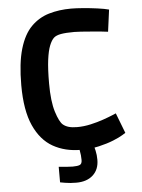

<svg xmlns="http://www.w3.org/2000/svg" viewBox="-59 -760 727 986"><g transform="rotate(-5 304.0 -267.5)"><path d="M294 179Q262 179 236.5 174.5Q211 170 211 170V90Q211 90 223.5 91Q236 92 252.5 93.5Q269 95 283 95Q308 95 319.5 90Q331 85 331 65Q331 41 326 16Q321 -9 319 -16L391 -32Q393 -29 397.5 -13.5Q402 2 407 24Q412 46 412 71Q412 121 380.5 150Q349 179 294 179ZM332 13Q251 13 189 -22Q127 -57 91.5 -135.5Q56 -214 56 -344Q56 -458 77.5 -531Q99 -604 138.5 -643.5Q178 -683 230.5 -698.5Q283 -714 345 -714Q370 -714 407 -711Q444 -708 480.5 -703Q517 -698 539 -692L524 -579Q513 -581 489.5 -583Q466 -585 438 -587.5Q410 -590 386.5 -591.5Q363 -593 351 -593Q307 -593 282 -588.5Q257 -584 245 -573Q232 -561 221.5 -534.5Q211 -508 205 -461.5Q199 -415 199 -341Q199 -248 216 -194Q233 -140 251 -125Q263 -115 280.5 -110Q298 -105 324 -105Q358 -105 393.5 -113Q429 -121 459 -131.5Q489 -142 508 -150Q527 -158 527 -158L567 -54Q567 -54 550 -43.5Q533 -33 501 -20Q469 -7 426 3Q383 13 332 13Z"/></g></svg>

Font: Ruda ExtraBold
Style: Regular
Weight: 800
Designer: Mariela Monsalve and Angelina Sanchez
Foundry: Mariela Monsalve and Angelina Sanchez
Version: Version 2.000